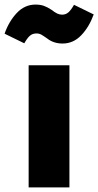

<svg xmlns="http://www.w3.org/2000/svg" viewBox="-74 -818 429 838"><path d="M229 0H51V-533H229ZM199 -628Q160 -628 132 -650Q115 -662 106 -667Q97 -672 85 -672Q68 -672 56.5 -662Q45 -652 32 -629L-54 -671Q-35 -725 -0.5 -761.5Q34 -798 81 -798Q102 -798 117.5 -792.5Q133 -787 151 -775Q165 -764 175.5 -759Q186 -754 197 -754Q213 -754 224.5 -764Q236 -774 249 -797L335 -755Q315 -700 280.5 -664Q246 -628 199 -628Z"/></svg>

Font: Trujillo ExtraBold
Style: Regular
Weight: 800
Designer: Fira Sans original fonts by bBox Type GmbH, Carrois Corporate GbR, & Edenspiekermann AG / Changes by Cristiano Sobral
Foundry: Fira Sans original fonts by bBox Type GmbH, Carrois Corporate GbR, & Edenspiekermann AG / Changes by Cristiano Sobral
Version: Version 4.301;July 28, 2020;FontCreator 13.0.0.2655 64-bit